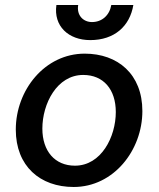

<svg xmlns="http://www.w3.org/2000/svg" viewBox="-20 -740 634 766"><path d="M274 6C433 6 548 -140 548 -297C548 -444 450 -526 318 -526C159 -526 43 -381 43 -223C43 -77 140 6 274 6ZM279 -79C199 -79 149 -137 149 -227C149 -326 207 -441 312 -441C393 -441 442 -383 442 -293C442 -194 384 -79 279 -79ZM340 -580C437 -580 498 -636 512 -720H424C417 -679 387 -652 347 -652C312 -652 285 -679 292 -720H205C193 -636 253 -580 340 -580Z"/></svg>

Font: Fixel Text 20240404 Medium
Style: Italic
Weight: 500
Width: 4
Italic angle: -10°
Designer: AlfaBravo + MacPaw
Foundry: Kyrylo Tkachov, Marchela Mozhyna, Serhii Makarenko, Maria Weinstein, Zakhar Kryvoshyya
Version: Version 1.211;Glyphs 3.2 (3225)